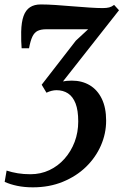

<svg xmlns="http://www.w3.org/2000/svg" viewBox="-42 -576 542 843"><path d="M102.5 246.5Q65 246.5 33.8 240Q2.5 233.5 -21.5 222.5L-13 173Q10 180.5 36 184.8Q62 189 91.5 189Q136.5 189 174.8 171Q213 153 241.5 120.8Q270 88.5 285.8 46.8Q301.5 5 301.5 -42.5Q301.5 -91.5 289.8 -121.8Q278 -152 256.5 -166Q235 -180 206 -180Q195.5 -180 184.5 -177.2Q173.5 -174.5 162 -169L141 -204L291 -397.5L345 -447.5Q323.5 -447.5 299.8 -447.5Q276 -447.5 252 -447.5Q228 -447.5 204.8 -447.5Q181.5 -447.5 161 -447.5Q138 -447.5 123.5 -440.5Q109 -433.5 100.2 -415.2Q91.5 -397 85.5 -364H53Q52 -376.5 51.2 -395.8Q50.5 -415 51 -436.5Q52 -479.5 61.5 -505.8Q71 -532 89.8 -544.2Q108.5 -556.5 137 -556.5Q166 -556.5 203 -554Q240 -551.5 278.5 -548.2Q317 -545 351.2 -542.8Q385.5 -540.5 408.5 -540.5Q426 -540.5 437.5 -543.5Q449 -546.5 459 -554.5L480.5 -531L234.5 -218.5Q242 -220 251.2 -221Q260.5 -222 273.5 -222Q318 -222 352 -201.8Q386 -181.5 405 -142.2Q424 -103 424 -46.5Q424 10.5 401 63Q378 115.5 335.5 156.8Q293 198 233.8 222.2Q174.5 246.5 102.5 246.5Z"/></svg>

Font: Merriweather 48pt SemiBold
Style: Italic
Weight: 600
Italic angle: -7.8°
Designer: Eben Sorkin
Foundry: Eben Sorkin
Version: Version 2.101